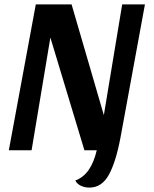

<svg xmlns="http://www.w3.org/2000/svg" viewBox="-20 -680 698 869"><path d="M142 -660H304L450 -159L533 -660H636L526 -61Q505 52 473 110.5Q441 169 385 169Q363 169 345.5 160.5Q328 152 321 137Q358 123 381.5 89Q405 55 418 0H362L208 -510L123 0H20Z"/></svg>

Font: Sansita Medium Italic
Style: Regular
Weight: 500
Italic angle: -11°
Designer: Pablo Cosgaya
Foundry: Omnibus-Type
Version: Version 1.006